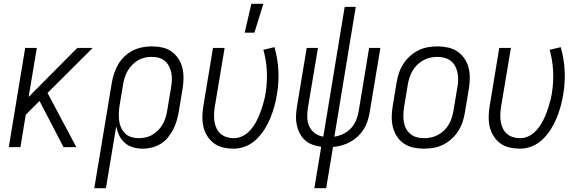

<svg xmlns="http://www.w3.org/2000/svg" viewBox="-20 -771 3040 1006"><path d="M380 0H313L187 -242L115 -170L87 0H26L112 -520H173L130 -263L385 -520H466L229 -284Z M474 215 566 -338Q570 -362 578 -386.5Q586 -411 599.5 -434Q613 -457 632.5 -475.5Q652 -494 675.5 -506Q699 -518 725 -523Q751 -528 775 -528Q804 -528 831 -522Q858 -516 879.5 -500.5Q901 -485 915.5 -462.5Q930 -440 936 -413.5Q942 -387 941.5 -359Q941 -331 936 -302L916 -182Q912 -159 905 -136Q898 -113 886.5 -91Q875 -69 859 -49.5Q843 -30 821.5 -17Q800 -4 776 2Q752 8 729 8Q702 8 677.5 1Q653 -6 634 -22.5Q615 -39 604.5 -61.5Q594 -84 589 -109L535 215ZM706 -47Q724 -47 743 -51Q762 -55 778.5 -65Q795 -75 809 -89Q823 -103 832.5 -120Q842 -137 847.5 -155Q853 -173 856 -191L876 -311Q880 -331 880.5 -350Q881 -369 878 -387.5Q875 -406 866.5 -422.5Q858 -439 844.5 -451Q831 -463 813 -468Q795 -473 775 -473Q757 -473 738.5 -469Q720 -465 703 -455Q686 -445 672.5 -431Q659 -417 649 -400Q639 -383 633.5 -365Q628 -347 625 -329L606 -215Q603 -195 602.5 -175.5Q602 -156 604.5 -137Q607 -118 615 -101Q623 -84 636 -71.5Q649 -59 667.5 -53Q686 -47 706 -47Z M1205 8Q1177 8 1150 2Q1123 -4 1102 -19.5Q1081 -35 1066.5 -57.5Q1052 -80 1046 -106.5Q1040 -133 1040.5 -161Q1041 -189 1046 -218L1096 -520H1157L1105 -209Q1102 -189 1101.5 -170Q1101 -151 1104 -132.5Q1107 -114 1115 -97.5Q1123 -81 1136.5 -69.5Q1150 -58 1168 -52.5Q1186 -47 1205 -47Q1224 -47 1243 -54.5Q1262 -62 1277 -75Q1292 -88 1304 -104.5Q1316 -121 1325 -138.5Q1334 -156 1341 -174Q1348 -192 1354 -210.5Q1360 -229 1364.5 -247.5Q1369 -266 1372 -285Q1381 -343 1378 -400Q1375 -457 1360 -510L1418 -524Q1435 -466 1438.5 -403Q1442 -340 1431 -276Q1426 -245 1417.5 -214Q1409 -183 1396.5 -152.5Q1384 -122 1366 -93.5Q1348 -65 1324 -41.5Q1300 -18 1268.5 -5Q1237 8 1205 8ZM1262 -600 1297 -751H1360L1313 -600Z M1627 215 1663 -2Q1640 -5 1617.5 -13Q1595 -21 1578 -36.5Q1561 -52 1550.5 -72.5Q1540 -93 1535 -116Q1530 -139 1531 -163.5Q1532 -188 1536 -213L1587 -520H1646L1593 -204Q1589 -179 1590 -154Q1591 -129 1601 -108Q1611 -87 1630 -73Q1649 -59 1674 -55L1786 -735H1844L1732 -55Q1755 -58 1778 -69Q1801 -80 1818.5 -98.5Q1836 -117 1845.5 -140Q1855 -163 1859 -186L1914 -520H1973L1916 -177Q1912 -155 1904.5 -133Q1897 -111 1884 -91Q1871 -71 1853 -54.5Q1835 -38 1813.5 -26.5Q1792 -15 1769.5 -9Q1747 -3 1725 -1L1689 215Z M2201 8Q2173 8 2145.5 2Q2118 -4 2096 -19Q2074 -34 2059.5 -56.5Q2045 -79 2038.5 -105.5Q2032 -132 2032.5 -160.5Q2033 -189 2038 -218L2058 -338Q2062 -363 2070 -387.5Q2078 -412 2092.5 -435Q2107 -458 2127.5 -476.5Q2148 -495 2172 -507Q2196 -519 2221.5 -523.5Q2247 -528 2272 -528Q2300 -528 2327.5 -522Q2355 -516 2377 -501Q2399 -486 2414 -463.5Q2429 -441 2435.5 -414.5Q2442 -388 2441.5 -359.5Q2441 -331 2436 -302L2416 -182Q2412 -157 2404 -132.5Q2396 -108 2381.5 -85Q2367 -62 2346.5 -43.5Q2326 -25 2302 -13Q2278 -1 2252 3.5Q2226 8 2201 8ZM2201 -47Q2220 -47 2239 -51Q2258 -55 2275.5 -64.5Q2293 -74 2307.5 -88Q2322 -102 2331.5 -119Q2341 -136 2347 -154.5Q2353 -173 2356 -191L2376 -311Q2380 -331 2380.5 -350.5Q2381 -370 2377.5 -388.5Q2374 -407 2365.5 -423.5Q2357 -440 2342.5 -451.5Q2328 -463 2309.5 -468Q2291 -473 2272 -473Q2253 -473 2234.5 -469Q2216 -465 2198.5 -455.5Q2181 -446 2166.5 -432Q2152 -418 2142 -401Q2132 -384 2126 -365.5Q2120 -347 2117 -329L2097 -209Q2094 -189 2093.5 -169.5Q2093 -150 2096 -131.5Q2099 -113 2108 -96.5Q2117 -80 2131 -68.5Q2145 -57 2163.5 -52Q2182 -47 2201 -47Z M2705 8Q2677 8 2650 2Q2623 -4 2602 -19.5Q2581 -35 2566.5 -57.5Q2552 -80 2546 -106.5Q2540 -133 2540.5 -161Q2541 -189 2546 -218L2596 -520H2657L2605 -209Q2602 -189 2601.5 -170Q2601 -151 2604 -132.5Q2607 -114 2615 -97.5Q2623 -81 2636.5 -69.5Q2650 -58 2668 -52.5Q2686 -47 2705 -47Q2724 -47 2743 -54.5Q2762 -62 2777 -75Q2792 -88 2804 -104.5Q2816 -121 2825 -138.5Q2834 -156 2841 -174Q2848 -192 2854 -210.5Q2860 -229 2864.5 -247.5Q2869 -266 2872 -285Q2881 -343 2878 -400Q2875 -457 2860 -510L2918 -524Q2935 -466 2938.5 -403Q2942 -340 2931 -276Q2926 -245 2917.5 -214Q2909 -183 2896.5 -152.5Q2884 -122 2866 -93.5Q2848 -65 2824 -41.5Q2800 -18 2768.5 -5Q2737 8 2705 8Z"/></svg>

Font: Iosevka Light
Style: Italic
Weight: 300
Italic angle: -9°
Monospace: yes
Designer: Belleve Invis
Foundry: Belleve Invis
Version: Version 32.5.0; ttfautohint (v1.8.4)